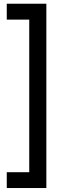

<svg xmlns="http://www.w3.org/2000/svg" viewBox="-20 -850 385 1011"><path d="M134 140.1V-830.4H224.1V140.1ZM15.6 140.1V56.8H199.8V140.1ZM15.6 -746.7V-830.4H199.8V-746.7Z"/></svg>

Font: BioRhyme ExtraBold
Style: Regular
Weight: 800
Designer: Aoife Mooney
Foundry: Aoife Mooney Type
Version: Version 1.600;gftools[0.9.33]